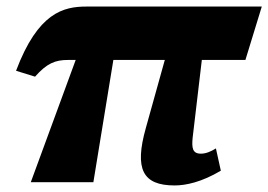

<svg xmlns="http://www.w3.org/2000/svg" viewBox="-20 -556 819 586"><path d="M74 0H265L326 -373H483L425 -165C390 -40 415 10 513 10C547 10 595 0 654 -35L639 -103C623 -93 608 -87 593 -87C567 -87 565 -105 568 -136L596 -373H729L779 -536H244C174 -536 96 -518 29 -340L87 -322C123 -363 149 -373 187 -373H211Z"/></svg>

Font: Noto Serif SemiCondensed Black
Style: Italic
Weight: 900
Width: 4
Italic angle: -12°
Designer: Monotype Design Team
Foundry: Monotype Imaging Inc.
Version: Version 2.014